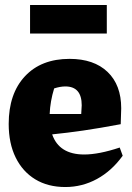

<svg xmlns="http://www.w3.org/2000/svg" viewBox="-20 -740 533 773"><path d="M243 13Q173 13 122 -18Q71 -49 43 -106Q15 -163 15 -241Q15 -363 80.5 -433Q146 -503 260 -503Q358 -503 413 -450.5Q468 -398 468 -304L466 -240Q381 -224 315.5 -214.5Q250 -205 190 -199Q218 -118 319 -118Q378 -118 462 -146L474 -113Q430 -52 370.5 -19.5Q311 13 243 13ZM198 -384Q182 -332 180 -281H307L309 -316Q309 -392 243 -392Q233 -392 221.5 -390Q210 -388 198 -384ZM101 -605V-720H410V-605Z"/></svg>

Font: Piazzolla ExtraBold
Style: Regular
Weight: 800
Designer: Juan Pablo del Peral
Foundry: Huerta Tipografica
Version: Version 1.330